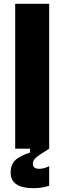

<svg xmlns="http://www.w3.org/2000/svg" viewBox="-20 -783 340 1011"><path d="M239 0H60V-763H239ZM36 126Q36 86 58.5 62.5Q81 39 138 20V0H239Q185 33 169 47.5Q153 62 153 79Q153 106 187 106Q211 106 239 92V195Q200 208 158 208Q36 208 36 126Z"/></svg>

Font: Open Sauce Sans Black
Style: Regular
Weight: 900
Designer: Alfredo Marco Pradil
Foundry: Creative Sauce Fz LLC
Version: Version 1.477